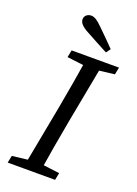

<svg xmlns="http://www.w3.org/2000/svg" viewBox="-164 -944 722 1010"><g transform="rotate(20 197.5 -438.5)"><path d="M15.5 0H280.7L288.8 -40.4L169.4 -55.4H151.1L23.6 -40.4L15.5 0ZM100.3 0H190.1C206.1 -103 224.1 -207 243.1 -310L311.1 -669.7H221.3C205.3 -566.7 187.3 -462.7 168.3 -359.7L100.3 0ZM121.6 -629.3 243.2 -614.3H262.4L386.8 -629.3L394.9 -669.7H129.7L121.6 -629.3ZM320.8 -745.7C290.6 -776.8 259.4 -808 227.3 -839C199.2 -867.1 182.2 -877.1 165 -877.1C144.7 -877.1 127.6 -863.8 127.6 -843.6C127.6 -825.6 140.5 -808.3 177.8 -788.3C218.1 -766.3 260.4 -743.4 302.6 -721.4L320.8 -745.7Z"/></g></svg>

Font: Source Serif Variable
Style: Italic
Weight: 389
Italic angle: -12°
Designer: Frank Grießhammer
Foundry: Adobe Systems Incorporated
Version: Version 3.001;hotconv 1.0.111;makeotfexe 2.5.65597